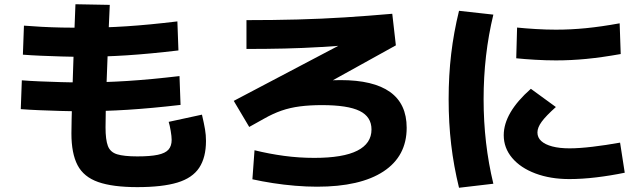

<svg xmlns="http://www.w3.org/2000/svg" viewBox="-20 -828 3040 906"><path d="M628 55Q512 55 443.5 31Q375 7 346 -48.5Q317 -104 317 -198Q317 -219 318 -266.5Q319 -314 321 -379Q323 -444 325.5 -518Q328 -592 330.5 -666.5Q333 -741 336 -808L498 -805Q495 -749 492.5 -682Q490 -615 487 -545.5Q484 -476 482 -413Q480 -350 479 -301Q478 -252 478 -227Q478 -169 489 -139.5Q500 -110 532.5 -100Q565 -90 628 -90Q689 -90 724.5 -97.5Q760 -105 775 -122Q790 -139 790 -168Q790 -184 785.5 -210.5Q781 -237 776 -253L933 -287Q943 -244 947.5 -217.5Q952 -191 952 -163Q952 -85 920 -36.5Q888 12 817 33.5Q746 55 628 55ZM365 -303Q317 -303 265.5 -304.5Q214 -306 165.5 -308Q117 -310 78 -313L83 -449Q120 -446 168.5 -444Q217 -442 268 -440.5Q319 -439 366 -439Q472 -439 581.5 -446Q691 -453 827 -469L832 -333Q694 -317 583 -310Q472 -303 365 -303ZM367 -560Q321 -560 270.5 -561.5Q220 -563 173 -565Q126 -567 88 -570L93 -707Q129 -704 176 -701.5Q223 -699 272.5 -698Q322 -697 368 -697Q471 -697 578 -704Q685 -711 817 -727L822 -590Q687 -574 579 -567Q471 -560 367 -560Z M1476 53Q1427 53 1373 48.5Q1319 44 1267.5 36Q1216 28 1171 18L1181 -119Q1250 -102 1320.5 -92.5Q1391 -83 1463 -83Q1599 -83 1666 -117Q1733 -151 1733 -217Q1733 -277 1677 -304.5Q1621 -332 1499 -332Q1442 -332 1395.5 -326Q1349 -320 1308.5 -306Q1268 -292 1226 -268L1156 -229L1083 -352L1632 -641L1657 -617Q1574 -611 1491.5 -606Q1409 -601 1323 -599Q1237 -597 1143 -597V-733Q1270 -733 1383.5 -736Q1497 -739 1607 -746Q1717 -753 1831 -763L1848 -614L1310 -316L1248 -400Q1275 -410 1314.5 -419.5Q1354 -429 1400.5 -436Q1447 -443 1495.5 -446.5Q1544 -450 1587 -450Q1742 -450 1820.5 -394Q1899 -338 1899 -225Q1899 -91 1789.5 -19Q1680 53 1476 53Z M2667 17Q2577 17 2506.5 -9.5Q2436 -36 2396.5 -83Q2357 -130 2357 -190Q2357 -296 2485 -409L2603 -323Q2556 -281 2536 -253.5Q2516 -226 2516 -203Q2516 -179 2534 -162.5Q2552 -146 2586 -137Q2620 -128 2667 -128Q2713 -128 2776 -135.5Q2839 -143 2906 -155L2928 -13Q2860 1 2793 9Q2726 17 2667 17ZM2603 -543Q2557 -543 2505.5 -546Q2454 -549 2416 -553L2420 -698Q2458 -694 2508 -691Q2558 -688 2603 -688Q2673 -688 2744.5 -695Q2816 -702 2904 -718L2909 -573Q2819 -557 2746.5 -550Q2674 -543 2603 -543ZM2146 58Q2121 -44 2109 -146Q2097 -248 2097 -360Q2097 -472 2109 -573.5Q2121 -675 2146 -777L2308 -759Q2285 -664 2273.5 -564.5Q2262 -465 2262 -360Q2262 -255 2273.5 -155.5Q2285 -56 2308 39Z"/></svg>

Font: M PLUS 2 Thin ExtraBold
Style: Regular
Weight: 800
Version: Version 1.001